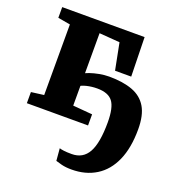

<svg xmlns="http://www.w3.org/2000/svg" viewBox="-144 -669 953 1038"><g transform="rotate(20 333.0 -150.0)"><path d="M383.5 254.5Q350 254.5 326.2 248.5Q302.5 242.5 291 238.5L285 168Q293 171 310.2 173.2Q327.5 175.5 356 175.5Q420.5 175.5 450.8 120.8Q481 66 481 -52Q481 -137 455 -171Q429 -205 365.5 -205Q334 -205 304.5 -197.8Q275 -190.5 261.5 -178.5V-252Q272.5 -260.5 295.8 -268.5Q319 -276.5 348 -282Q377 -287.5 404.5 -287.5Q484 -287.5 538.5 -267.2Q593 -247 620.8 -200.2Q648.5 -153.5 648.5 -73Q648.5 34 616.2 107Q584 180 524.2 217.2Q464.5 254.5 383.5 254.5ZM34.5 0V-64L107.5 -73.5V-479.5L36.5 -492V-553.5H510.5L515.5 -328H422.5L392.5 -481L274.5 -490V-73.5L386.5 -64V0Z"/></g></svg>

Font: Merriweather 24pt Black
Style: Regular
Weight: 900
Designer: Eben Sorkin
Foundry: Eben Sorkin
Version: Version 2.100